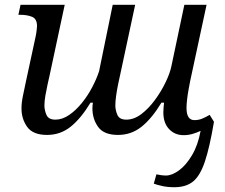

<svg xmlns="http://www.w3.org/2000/svg" viewBox="-20 -556 941 804"><path d="M710 228Q682 228 659.5 223Q637 218 624 213L635 174Q643 176 654.5 177.5Q666 179 675 179Q700 179 729.5 157.5Q759 136 784 94Q809 52 820 -8Q803 0 785.5 5Q768 10 749 10Q712 10 688 -15.5Q664 -41 664 -85Q664 -94 665 -106.5Q666 -119 667 -126H656Q616 -60 573 -25.5Q530 9 474 9Q415 9 391 -24.5Q367 -58 367 -102Q367 -108 367.5 -114Q368 -120 369 -126H359Q319 -60 276 -25.5Q233 9 177 9Q118 9 94 -24.5Q70 -58 70 -102Q70 -127 76.5 -157Q83 -187 88 -212L129 -402Q132 -416 133.5 -429.5Q135 -443 135 -447Q135 -477 114.5 -485.5Q94 -494 65 -494H57L66 -536H251L187 -237Q184 -224 179 -201.5Q174 -179 170 -155.5Q166 -132 166 -114Q166 -95 174.5 -75Q183 -55 212 -55Q241 -55 269.5 -74.5Q298 -94 323 -125Q348 -156 366.5 -191.5Q385 -227 395 -258L452 -536H546L483 -242Q480 -229 475 -205Q470 -181 466.5 -156.5Q463 -132 463 -114Q463 -95 471.5 -75Q480 -55 509 -55Q541 -55 571.5 -78Q602 -101 628.5 -137Q655 -173 673.5 -211.5Q692 -250 698 -280L752 -536H845L776 -215Q774 -204 770 -183Q766 -162 763.5 -140Q761 -118 761 -104Q761 -53 794 -53Q811 -53 825 -58.5Q839 -64 858 -75L876 -46Q858 61 838 120.5Q818 180 788.5 204Q759 228 710 228Z"/></svg>

Font: NotoSerif-Italic
Style: Regular
Weight: 400
Italic angle: -12°
Designer: Monotype Design Team
Foundry: Monotype Imaging Inc.
Version: Version 2.007; ttfautohint (v1.8) -l 8 -r 50 -G 200 -x 14 -D